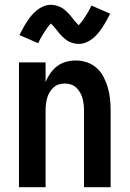

<svg xmlns="http://www.w3.org/2000/svg" viewBox="-20 -780 540 800"><path d="M59 0V-520H170V-438Q178 -458 190 -475Q202 -492 218.5 -504.5Q235 -517 255 -522.5Q275 -528 296 -528Q320 -528 343 -520Q366 -512 383.5 -496Q401 -480 412 -458.5Q423 -437 429.5 -414Q436 -391 438.5 -367.5Q441 -344 441 -320V0H330V-320Q330 -333 328.5 -346Q327 -359 323.5 -371.5Q320 -384 313.5 -395Q307 -406 297.5 -415Q288 -424 275.5 -428Q263 -432 250 -432Q237 -432 224.5 -428Q212 -424 202.5 -415Q193 -406 186.5 -395Q180 -384 176.5 -371.5Q173 -359 171.5 -346Q170 -333 170 -320V0ZM308 -597Q302 -597 296.5 -598Q291 -599 286 -600Q281 -601 276 -603Q271 -605 266 -607.5Q261 -610 257.5 -612.5Q254 -615 249.5 -619Q245 -623 240.5 -627Q236 -631 232.5 -635Q229 -639 226 -642.5Q223 -646 220 -650Q217 -654 213 -659Q209 -664 205 -668.5Q201 -673 198.5 -675.5Q196 -678 192 -682Q190 -680 186.5 -676Q183 -672 181 -669.5Q179 -667 177 -664Q175 -661 172.5 -657.5Q170 -654 167.5 -650.5Q165 -647 162.5 -642.5Q160 -638 157 -633.5Q154 -629 151 -623.5Q148 -618 145 -612Q142 -606 139 -600L61 -634Q70 -652 78.5 -667Q87 -682 95.5 -694.5Q104 -707 113 -717.5Q122 -728 134.5 -738Q147 -748 162 -754Q177 -760 192 -760Q198 -760 203.5 -759Q209 -758 214 -757Q219 -756 224 -754Q229 -752 234 -749.5Q239 -747 242.5 -744.5Q246 -742 250.5 -738Q255 -734 259.5 -730Q264 -726 267.5 -722Q271 -718 274 -714.5Q277 -711 280 -707Q283 -703 287 -698Q291 -693 295 -688.5Q299 -684 301.5 -681.5Q304 -679 308 -675Q310 -677 313.5 -681Q317 -685 319 -687.5Q321 -690 323 -693Q325 -696 327.5 -699.5Q330 -703 332.5 -706.5Q335 -710 337.5 -714.5Q340 -719 343 -723.5Q346 -728 349 -733.5Q352 -739 355 -745Q358 -751 361 -757L439 -723Q430 -705 421.5 -690Q413 -675 404.5 -662.5Q396 -650 387 -639.5Q378 -629 365.5 -619Q353 -609 338 -603Q323 -597 308 -597Z"/></svg>

Font: Iosevka SS04
Style: Bold
Weight: 700
Monospace: yes
Designer: Belleve Invis
Foundry: Belleve Invis
Version: Version 19.0.0; ttfautohint (v1.8.4)